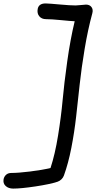

<svg xmlns="http://www.w3.org/2000/svg" viewBox="-84 -836 569 1121"><path d="M-6.8 265.1Q-34.2 265.1 -50.8 250Q-67.4 234.9 -63 210Q-59.6 194.3 -48.1 184.1Q-36.6 173.8 -17.1 173.8Q22 173.8 91.8 165.3Q161.6 156.7 210.9 145Q237.3 64.9 255.1 -45.2Q272.9 -155.3 281.7 -252Q290.5 -348.6 308.6 -477.8Q326.7 -606.9 352.1 -711.9Q329.1 -712.9 272.2 -718.5Q215.3 -724.1 185.1 -724.1Q159.2 -724.1 145.3 -741Q131.3 -757.8 136.2 -784.2Q142.6 -815.9 182.1 -815.9Q205.1 -815.4 265.6 -809.8Q326.2 -804.2 357.9 -804.2Q368.7 -804.2 388.9 -806.6Q409.2 -809.1 418 -809.1Q439.5 -809.1 450.2 -794.7Q460.9 -780.3 455.1 -758.8Q428.7 -661.6 410.2 -550.3Q391.6 -439 381.3 -343.8Q371.1 -248.5 360.6 -155.5Q350.1 -62.5 332.5 27.6Q314.9 117.7 289.1 189Q284.7 201.2 274.7 210.9Q264.6 220.7 252 225.1Q207.5 239.7 123.3 252.4Q39.1 265.1 -6.8 265.1Z"/></svg>

Font: Shantell Sans Irregular
Style: Italic
Weight: 400
Italic angle: -11.31°
Designer: Stephen Nixon, Anya Danilova, Shantell Martin
Foundry: Arrow Type
Version: Version 1.006;[9816181b4]